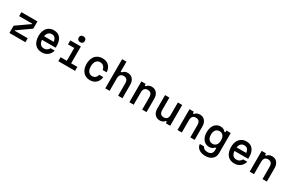

<svg xmlns="http://www.w3.org/2000/svg" viewBox="219 -2740 7262 4837"><g transform="rotate(30 3850.0 -321.5)"><path d="M117 -605H583V-394L204 -127V-115H583V0H117V-211L496 -477V-490H117Z M1328 -186Q1303 -91 1233 -37Q1163 17 1064 17Q934 17 861.5 -68Q789 -153 789 -307Q789 -403 822.5 -474Q856 -545 917 -583Q978 -621 1061 -621Q1180 -621 1246 -540Q1312 -459 1312 -311Q1312 -298 1311.5 -285.5Q1311 -273 1310 -261H913Q929 -95 1065 -95Q1158 -95 1209 -186ZM1061 -509Q1001 -509 963.5 -471.5Q926 -434 915 -365H1195Q1176 -509 1061 -509Z M1539 -605H1846V-116H2027V0H1539V-116H1720V-489H1539ZM1775 -689Q1733 -689 1709.5 -711.5Q1686 -734 1686 -774Q1686 -815 1709.5 -837.5Q1733 -860 1775 -860Q1817 -860 1840.5 -837.5Q1864 -815 1864 -774Q1864 -734 1840.5 -711.5Q1817 -689 1775 -689Z M2465 17Q2381 17 2319 -21.5Q2257 -60 2223 -131Q2189 -202 2189 -299Q2189 -398 2224 -470.5Q2259 -543 2322.5 -582Q2386 -621 2473 -621Q2550 -621 2607.5 -590Q2665 -559 2697.5 -501.5Q2730 -444 2733 -366H2619Q2606 -432 2567.5 -469Q2529 -506 2470 -506Q2396 -506 2354.5 -451.5Q2313 -397 2313 -299Q2313 -204 2353 -151.5Q2393 -99 2465 -99Q2517 -99 2553.5 -130.5Q2590 -162 2605 -219H2720Q2714 -148 2680.5 -94.5Q2647 -41 2591.5 -12Q2536 17 2465 17Z M2906 0V-848H3032V-556H3064Q3085 -587 3121.5 -604Q3158 -621 3202 -621Q3295 -621 3350 -558.5Q3405 -496 3405 -389V0H3279V-357Q3279 -502 3155 -502Q3032 -502 3032 -357V0Z M3606 0V-605H3732V-556H3764Q3785 -587 3821.5 -604Q3858 -621 3902 -621Q3995 -621 4050 -558.5Q4105 -496 4105 -389V0H3979V-357Q3979 -502 3855 -502Q3732 -502 3732 -357V0Z M4794 -605V0H4668V-49H4636Q4615 -17 4578.5 0Q4542 17 4498 17Q4405 17 4350 -45.5Q4295 -108 4295 -215V-605H4421V-248Q4421 -102 4545 -102Q4668 -102 4668 -248V-605Z M5006 0V-605H5132V-556H5164Q5185 -587 5221.5 -604Q5258 -621 5302 -621Q5395 -621 5450 -558.5Q5505 -496 5505 -389V0H5379V-357Q5379 -502 5255 -502Q5132 -502 5132 -357V0Z M6206 -22Q6206 88 6133.5 152.5Q6061 217 5934 217Q5819 217 5747.5 164.5Q5676 112 5669 23H5791Q5806 62 5843.5 83.5Q5881 105 5934 105Q6003 105 6041.5 70Q6080 35 6080 -27V-92H6048Q6028 -62 5990.5 -45Q5953 -28 5909 -28Q5836 -28 5782.5 -64Q5729 -100 5699.5 -165.5Q5670 -231 5670 -321Q5670 -413 5699.5 -480Q5729 -547 5782.5 -584Q5836 -621 5909 -621Q5954 -621 5991.5 -602.5Q6029 -584 6048 -553H6080V-605H6206ZM5794 -322Q5794 -235 5833 -187Q5872 -139 5941 -139Q6010 -139 6048.5 -187Q6087 -235 6087 -322Q6087 -409 6048.5 -457Q6010 -505 5941 -505Q5872 -505 5833 -457Q5794 -409 5794 -322Z M6928 -186Q6903 -91 6833 -37Q6763 17 6664 17Q6534 17 6461.5 -68Q6389 -153 6389 -307Q6389 -403 6422.5 -474Q6456 -545 6517 -583Q6578 -621 6661 -621Q6780 -621 6846 -540Q6912 -459 6912 -311Q6912 -298 6911.5 -285.5Q6911 -273 6910 -261H6513Q6529 -95 6665 -95Q6758 -95 6809 -186ZM6661 -509Q6601 -509 6563.5 -471.5Q6526 -434 6515 -365H6795Q6776 -509 6661 -509Z M7106 0V-605H7232V-556H7264Q7285 -587 7321.5 -604Q7358 -621 7402 -621Q7495 -621 7550 -558.5Q7605 -496 7605 -389V0H7479V-357Q7479 -502 7355 -502Q7232 -502 7232 -357V0Z"/></g></svg>

Font: Martian Mono Medium
Style: Regular
Weight: 500
Monospace: yes
Designer: Roman Shamin
Foundry: Evil Martians
Version: Version 1.000; ttfautohint (v1.8.4.7-5d5b)